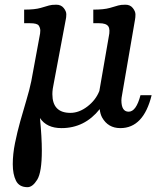

<svg xmlns="http://www.w3.org/2000/svg" viewBox="-20 -524 664 800"><path d="M33.2 0ZM485.8 -106.4Q485.8 -58.6 516.1 -58.6Q547.4 -58.6 565.4 -127.4H611.8Q578.1 9.8 481.4 9.8Q430.2 9.8 405.3 -34.7Q397.5 -49.3 395.5 -69.3Q332.5 9.8 236.3 9.8Q174.3 9.8 146.5 -32.2Q154.3 48.3 154.3 103.5Q154.3 193.8 135 224.9Q115.7 255.9 94.7 255.9Q60.1 255.9 46.6 229Q33.2 202.1 33.2 160.2Q33.2 118.2 42.5 72.3Q51.8 26.4 64.5 -19Q77.1 -64.5 90.1 -107.2Q103 -149.9 110.4 -186L144.5 -370.6Q147.9 -385.3 147.9 -396.5Q147.9 -407.7 141.4 -417.5Q134.8 -427.2 105.5 -427.2H80.6V-483.9Q125 -483.9 149.4 -491Q173.8 -498 184.3 -501.2Q194.8 -504.4 214.6 -504.4Q234.4 -504.4 245.4 -490.7Q256.3 -477.1 256.3 -464.4Q256.3 -451.7 253.9 -441.9L205.1 -182.6Q198.2 -151.9 198.2 -131.8Q198.2 -53.7 273.4 -53.7Q309.6 -53.7 344.2 -80.3Q378.9 -106.9 394 -145L433.1 -370.6Q439.9 -401.4 431.2 -414.3Q422.4 -427.2 393.6 -427.2H368.7V-483.9Q413.1 -483.9 437.7 -491Q462.4 -498 472.7 -501.2Q482.9 -504.4 502.7 -504.4Q522.5 -504.4 533.4 -490.5Q544.4 -476.6 544.4 -463.9Q544.4 -451.2 542.5 -441.9L488.8 -129.9Q485.8 -114.3 485.8 -106.4Z"/></svg>

Font: Arbutus Slab
Style: Regular
Weight: 400
Version: Version 1.002; ttfautohint (v0.92) -l 10 -r 16 -G 200 -x 7 -